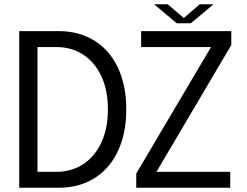

<svg xmlns="http://www.w3.org/2000/svg" viewBox="-20 -884 1161 904"><path d="M70.5 0V-737.5H255.5Q328.5 -737.5 387.2 -712Q446 -686.5 487.8 -638.8Q529.5 -591 552 -522.8Q574.5 -454.5 574.5 -369Q574.5 -283.5 552 -215.2Q529.5 -147 487.8 -99Q446 -51 387.2 -25.5Q328.5 0 255.5 0ZM156.5 -26.5 118 -75H245.5Q316.5 -75 371.2 -110.8Q426 -146.5 457 -212.5Q488 -278.5 488 -369Q488 -460 457 -525.8Q426 -591.5 371.2 -627Q316.5 -662.5 245.5 -662.5H118L156.5 -711ZM717.5 -75H1064V0H621.5V-67L974 -663L975 -662.5H644.5V-737.5H1069V-672L717.5 -76.5ZM705.5 -864H769.5L858 -788.5H833L920.5 -864H985.5L878.5 -774.5H812Z"/></svg>

Font: Epilogue
Style: Regular
Weight: 400
Designer: Tyler Finck
Foundry: Etcetera Type Co
Version: Version 2.112